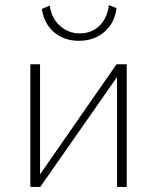

<svg xmlns="http://www.w3.org/2000/svg" viewBox="-20 -733 616 753"><path d="M289 -573Q231 -573 192 -606.5Q153 -640 144 -698L175 -711Q182 -662 215 -632Q248 -602 293 -602Q339 -602 370 -632Q401 -662 407 -713L437 -701Q430 -643 389.5 -608Q349 -573 289 -573ZM99 0V-481H137V-49L437 -481H477V0H439V-431L138 0Z"/></svg>

Font: Cantarell Light
Style: Regular
Weight: 300
Designer: Dave Crossland, Nikolaus Waxweiler, Florian Fecher, Jacques Le Bailly, Eben Sorkin, Alexei Vanyashin, Alexios Zavras, Em
Version: Version 0.303